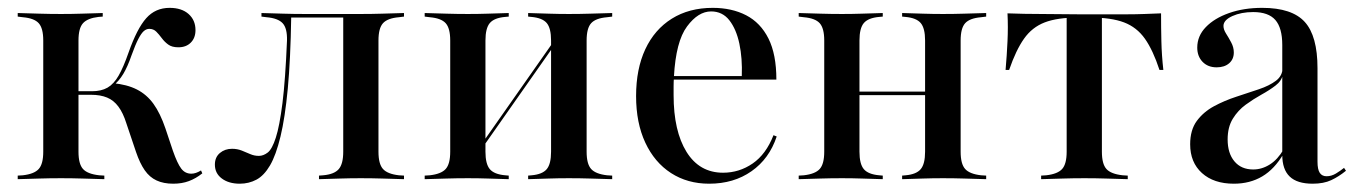

<svg xmlns="http://www.w3.org/2000/svg" viewBox="-20 -447 3395 479"><path d="M87.9 -207.3V-346Q87.9 -376.6 76.6 -389.1Q65.3 -401.6 37.1 -404L24.2 -405.6V-414.5Q54 -413.7 79 -412.9Q104 -412.1 132.3 -412.1Q158.9 -412.1 183.1 -412.9Q207.3 -413.7 236.3 -414.5V-405.6L225.8 -404.8Q198.4 -401.6 187.1 -389.1Q175.8 -376.6 175.8 -346V-207.3ZM132.3 -2.4Q104 -2.4 79 -1.6Q54 -0.8 24.2 0V-8.9L37.1 -9.7Q65.3 -12.9 76.6 -25.4Q87.9 -37.9 87.9 -68.5V-207.3H175.8V-68.5Q175.8 -37.9 187.1 -25.4Q198.4 -12.9 227.4 -9.7L240.3 -8.9V0Q210.5 -0.8 185.1 -1.6Q159.7 -2.4 132.3 -2.4ZM412.1 11.3Q387.9 11.3 370.6 3.2Q353.2 -4.8 341.1 -22.2Q329 -39.5 319.4 -67.7L295.2 -139.5Q287.1 -165.3 275.4 -181Q263.7 -196.8 247.2 -203.6Q230.6 -210.5 207.3 -210.5H169.4V-219.4H209.7Q232.3 -219.4 248 -228.2Q263.7 -237.1 275.8 -258.1Q287.9 -279 300.8 -316.1Q321.8 -375.8 344.8 -401.6Q367.7 -427.4 403.2 -427.4Q433.1 -427.4 450.4 -412.1Q467.7 -396.8 467.7 -371.8Q467.7 -352.4 456 -340.7Q444.4 -329 425 -329Q408.9 -329 399.6 -335.9Q390.3 -342.7 383.5 -352Q376.6 -361.3 369.8 -368.1Q362.9 -375 352.4 -375Q345.2 -375 338.7 -369.4Q332.3 -363.7 325 -349.6Q317.7 -335.5 308.1 -308.9Q298.4 -280.6 287.5 -262.5Q276.6 -244.4 262.1 -233.1L261.3 -239.5Q296.8 -236.3 321.4 -223.8Q346 -211.3 362.9 -187.9Q379.8 -164.5 392.7 -126.6L411.3 -71Q422.6 -38.7 432.3 -26.2Q441.9 -13.7 457.3 -13.7Q468.5 -13.7 481.5 -21.8L484.7 -14.5Q468.5 -1.6 451.2 4.8Q433.9 11.3 412.1 11.3Z M879.8 -2.4Q854 -2.4 829.4 -1.6Q804.8 -0.8 775.8 0V-8.9L786.3 -9.7Q813.7 -12.1 825 -25Q836.3 -37.9 836.3 -68.5V-207.3H924.2V-68.5Q924.2 -37.9 935.5 -25.4Q946.8 -12.9 975 -9.7L987.9 -8.9V0Q958.1 -0.8 933.1 -1.6Q908.1 -2.4 879.8 -2.4ZM578.2 11.3Q550.8 11.3 533.5 -1.6Q516.1 -14.5 516.1 -36.3Q516.1 -54.8 528.6 -65.3Q541.1 -75.8 558.9 -75.8Q571.8 -75.8 583.1 -71.4Q594.4 -66.9 604.4 -62.5Q614.5 -58.1 625.8 -58.1Q637.1 -58.1 648 -66.5Q658.9 -75 668.1 -103.6Q677.4 -132.3 684.7 -189.9Q691.9 -247.6 696 -346Q696.8 -376.6 685.1 -389.1Q673.4 -401.6 645.2 -404L632.3 -405.6V-414.5Q662.1 -413.7 687.1 -412.9Q712.1 -412.1 740.3 -412.1H741.9H879.8Q908.1 -412.1 933.1 -412.9Q958.1 -413.7 987.9 -414.5V-405.6L975 -404Q946.8 -401.6 935.5 -389.1Q924.2 -376.6 924.2 -346V-207.3H836.3V-405.6L838.7 -403.2H703.2L706.5 -404.8Q704.8 -299.2 698 -226.2Q691.1 -153.2 679.8 -106.5Q668.5 -59.7 653.6 -34.3Q638.7 -8.9 619.8 1.2Q600.8 11.3 578.2 11.3Z M1399.2 -2.4Q1373.4 -2.4 1349.6 -1.6Q1325.8 -0.8 1297.6 0V-8.9L1306.5 -9.7Q1333.1 -12.1 1344 -25Q1354.8 -37.9 1354.8 -68.5V-207.3H1443.5V-68.5Q1443.5 -37.9 1454.8 -25.4Q1466.1 -12.9 1494.4 -9.7L1507.3 -8.9V0Q1477.4 -0.8 1452 -1.6Q1426.6 -2.4 1399.2 -2.4ZM1147.6 -2.4Q1119.4 -2.4 1094.4 -1.6Q1069.4 -0.8 1039.5 0V-8.9L1052.4 -9.7Q1080.6 -12.9 1091.9 -25.4Q1103.2 -37.9 1103.2 -68.5V-346Q1103.2 -376.6 1091.9 -389.1Q1080.6 -401.6 1052.4 -404L1039.5 -405.6V-414.5Q1069.4 -413.7 1094.4 -412.9Q1119.4 -412.1 1147.6 -412.1Q1173.4 -412.1 1196.8 -412.9Q1220.2 -413.7 1249.2 -414.5V-405.6L1240.3 -404.8Q1212.9 -402.4 1202 -389.5Q1191.1 -376.6 1191.1 -346V-68.5Q1191.1 -37.9 1202 -25Q1212.9 -12.1 1240.3 -9.7L1249.2 -8.9V0Q1220.2 -0.8 1196.8 -1.6Q1173.4 -2.4 1147.6 -2.4ZM1354.8 -207.3V-346Q1354.8 -376.6 1344 -389.5Q1333.1 -402.4 1305.6 -404.8L1297.6 -405.6V-414.5Q1325.8 -413.7 1349.6 -412.9Q1373.4 -412.1 1399.2 -412.1Q1426.6 -412.1 1452 -412.9Q1477.4 -413.7 1507.3 -414.5V-405.6L1494.4 -404Q1466.1 -401.6 1454.8 -389.1Q1443.5 -376.6 1443.5 -346V-207.3ZM1150 -30.6 1148.4 -40.3 1389.5 -383.9 1391.1 -374.2Z M1749.2 11.3Q1695.2 11.3 1654 -15.3Q1612.9 -41.9 1589.9 -91.1Q1566.9 -140.3 1566.9 -207.3Q1566.9 -275 1589.9 -324.2Q1612.9 -373.4 1656 -400.4Q1699.2 -427.4 1758.1 -427.4Q1805.6 -427.4 1841.5 -408.9Q1877.4 -390.3 1897.2 -350.8Q1916.9 -311.3 1916.9 -248.4H1627.4L1626.6 -257.3H1830.6Q1832.3 -301.6 1824.6 -337.9Q1816.9 -374.2 1799.6 -396.4Q1782.3 -418.5 1754 -418.5Q1721.8 -418.5 1694 -381Q1666.1 -343.5 1661.3 -255.6V-254Q1660.5 -242.7 1660.5 -231.5Q1660.5 -220.2 1660.5 -209.7Q1660.5 -120.2 1692.7 -68.1Q1725 -16.1 1783.9 -16.1Q1824.2 -16.1 1857.7 -39.1Q1891.1 -62.1 1909.7 -109.7L1917.7 -106.5Q1899.2 -50.8 1854.8 -19.8Q1810.5 11.3 1749.2 11.3Z M2332.3 -2.4Q2306.5 -2.4 2282.7 -1.6Q2258.9 -0.8 2230.6 0V-8.9L2239.5 -9.7Q2266.1 -12.1 2277 -25Q2287.9 -37.9 2287.9 -68.5V-207.3H2376.6V-68.5Q2376.6 -37.9 2387.9 -25.4Q2399.2 -12.9 2427.4 -9.7L2440.3 -8.9V0Q2410.5 -0.8 2385.1 -1.6Q2359.7 -2.4 2332.3 -2.4ZM2080.6 -2.4Q2052.4 -2.4 2027.4 -1.6Q2002.4 -0.8 1972.6 0V-8.9L1985.5 -9.7Q2013.7 -12.9 2025 -25.4Q2036.3 -37.9 2036.3 -68.5V-346Q2036.3 -376.6 2025 -389.1Q2013.7 -401.6 1985.5 -404L1972.6 -405.6V-414.5Q2002.4 -413.7 2027.4 -412.9Q2052.4 -412.1 2080.6 -412.1Q2106.5 -412.1 2129.8 -412.9Q2153.2 -413.7 2182.3 -414.5V-405.6L2173.4 -404.8Q2146 -402.4 2135.1 -389.5Q2124.2 -376.6 2124.2 -346V-68.5Q2124.2 -37.9 2135.1 -25Q2146 -12.1 2173.4 -9.7L2182.3 -8.9V0Q2153.2 -0.8 2129.8 -1.6Q2106.5 -2.4 2080.6 -2.4ZM2287.9 -207.3V-346Q2287.9 -376.6 2277 -389.5Q2266.1 -402.4 2238.7 -404.8L2230.6 -405.6V-414.5Q2258.9 -413.7 2282.7 -412.9Q2306.5 -412.1 2332.3 -412.1Q2359.7 -412.1 2385.1 -412.9Q2410.5 -413.7 2440.3 -414.5V-405.6L2427.4 -404Q2399.2 -401.6 2387.9 -389.1Q2376.6 -376.6 2376.6 -346V-207.3ZM2091.9 -209.7V-218.5H2322.6V-209.7Z M2685.5 -2.4Q2657.3 -2.4 2632.3 -1.6Q2607.3 -0.8 2577.4 0V-8.9L2590.3 -9.7Q2618.5 -12.9 2629.8 -25.4Q2641.1 -37.9 2641.1 -68.5V-207.3H2729V-68.5Q2729 -37.9 2740.3 -25.4Q2751.6 -12.9 2780.6 -9.7L2793.5 -8.9V0Q2763.7 -0.8 2738.3 -1.6Q2712.9 -2.4 2685.5 -2.4ZM2669.4 -403.2Q2617.7 -403.2 2586.3 -391.1Q2554.8 -379 2534.7 -350.4Q2514.5 -321.8 2497.6 -272.6H2488.7Q2491.9 -308.9 2493.5 -344Q2495.2 -379 2493.5 -413.7Q2514.5 -412.9 2535.9 -412.5Q2557.3 -412.1 2577.4 -412.1L2669.4 -411.3H2700.8H2792.7Q2813.7 -411.3 2835.1 -412.1Q2856.5 -412.9 2876.6 -413.7Q2876.6 -379 2877.4 -344Q2878.2 -308.9 2882.3 -272.6H2872.6Q2856.5 -321.8 2836.3 -350.4Q2816.1 -379 2784.3 -391.1Q2752.4 -403.2 2700.8 -403.2ZM2641.1 -207.3V-406.5H2729V-207.3Z M3179 -207.3V-334.7Q3179 -377.4 3161.7 -397.2Q3144.4 -416.9 3106.5 -416.9Q3076.6 -416.9 3054.4 -406.9Q3032.3 -396.8 3032.3 -382.3Q3032.3 -373.4 3038.7 -363.3Q3045.2 -353.2 3051.6 -341.1Q3058.1 -329 3058.1 -316.1Q3058.1 -299.2 3046.4 -289.1Q3034.7 -279 3015.3 -279Q2993.5 -279 2980.2 -292.7Q2966.9 -306.5 2966.9 -328.2Q2966.9 -357.3 2988.3 -379.4Q3009.7 -401.6 3046.4 -414.5Q3083.1 -427.4 3129 -427.4Q3203.2 -427.4 3235.1 -392.3Q3266.9 -357.3 3266.9 -276.6V-207.3ZM3058.1 11.3Q3008.1 11.3 2978.6 -15.3Q2949.2 -41.9 2949.2 -87.1Q2949.2 -122.6 2965.7 -145.2Q2982.3 -167.7 3008.5 -181.9Q3034.7 -196 3064.1 -205.6Q3093.5 -215.3 3120.2 -224.2Q3146.8 -233.1 3163.3 -245.6Q3179.8 -258.1 3179.8 -278.2L3180.6 -261.3Q3177.4 -245.2 3162.1 -233.5Q3146.8 -221.8 3127 -210.9Q3107.3 -200 3087.9 -185.9Q3068.5 -171.8 3055.6 -150.8Q3042.7 -129.8 3042.7 -99.2Q3042.7 -64.5 3059.7 -44.4Q3076.6 -24.2 3106.5 -24.2Q3128.2 -24.2 3148 -36.7Q3167.7 -49.2 3182.3 -74.2V-63.7Q3159.7 -25 3129 -6.9Q3098.4 11.3 3058.1 11.3ZM3266.9 -43.5Q3266.9 -24.2 3272.6 -15.7Q3278.2 -7.3 3289.5 -7.3Q3301.6 -7.3 3312.9 -14.1Q3324.2 -21 3333.1 -28.2L3337.9 -21Q3320.2 -6.5 3301.2 2.4Q3282.3 11.3 3254.8 11.3Q3216.1 11.3 3197.6 -6.5Q3179 -24.2 3179 -60.5V-207.3H3266.9Z"/></svg>

Font: Playfair 144pt SemiCondensed Medium
Style: Regular
Weight: 500
Width: 4
Designer: Claus Eggers Sørensen
Foundry: Claus Eggers Sørensen
Version: Version 2.203